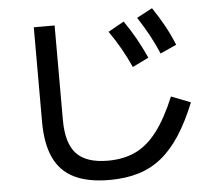

<svg xmlns="http://www.w3.org/2000/svg" viewBox="-57 -879 1115 992"><g transform="rotate(-5 500.0 -382.5)"><path d="M472 50Q361 50 289.5 15Q218 -20 184 -93Q150 -166 150 -280V-770H258V-280Q258 -159 309 -104.5Q360 -50 472 -50Q554 -50 616 -79.5Q678 -109 728.5 -175.5Q779 -242 825 -352L925 -313Q885 -214 840 -145Q795 -76 741.5 -33Q688 10 621.5 30Q555 50 472 50ZM642 -521Q619 -572 593 -618Q567 -664 533 -713L615 -759Q649 -710 675.5 -662.5Q702 -615 726 -562ZM791 -578Q769 -630 743.5 -676.5Q718 -723 686 -772L767 -815Q800 -766 826.5 -718Q853 -670 875 -616Z"/></g></svg>

Font: M PLUS 1 Thin Medium
Style: Regular
Weight: 500
Version: Version 1.001